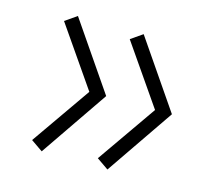

<svg xmlns="http://www.w3.org/2000/svg" viewBox="-82 -609 784 718"><g transform="rotate(15 310.0 -250.0)"><path d="M345 -479.5 505 -248 345 -18.5 390.5 13 570 -249 390.5 -511ZM90 -20.5 135.5 11 315 -251 135.5 -513 90 -481.5 250 -250Z"/></g></svg>

Font: Monaspace Argon ExtraLight
Style: Regular
Weight: 200
Designer: Riley Cran & the Lettermatic Team
Foundry: Lettermatic
Version: Version 1.000 (Monaspace Argon)